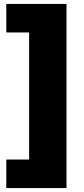

<svg xmlns="http://www.w3.org/2000/svg" viewBox="-20 -762 429 976"><path d="M12 194V49H128V-597H12V-742H318V194Z"/></svg>

Font: Montserrat Thin ExtraBold
Style: Regular
Weight: 800
Version: Version 9.000